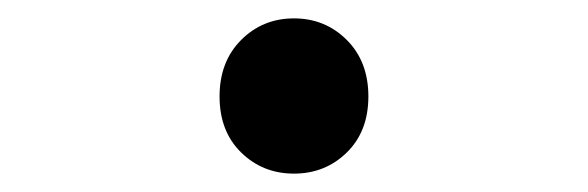

<svg xmlns="http://www.w3.org/2000/svg" viewBox="-20 -177 640 209"><path d="M300 12Q266 12 242.5 -11Q219 -34 219 -72Q219 -110 242.5 -133.5Q266 -157 300 -157Q334 -157 357.5 -133.5Q381 -110 381 -72Q381 -34 357.5 -11Q334 12 300 12Z"/></svg>

Font: Source Code Pro
Style: Regular
Weight: 400
Monospace: yes
Designer: Paul D. Hunt, Teo Tuominen
Foundry: Adobe Systems Incorporated
Version: Version 2.030;PS 1.000;hotconv 16.6.51;makeotf.lib2.5.65220